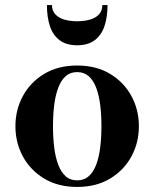

<svg xmlns="http://www.w3.org/2000/svg" viewBox="-20 -729 610 759"><path d="M285 10Q209.5 10 154.8 -23Q100 -56 70.5 -110.5Q41 -165 41 -230Q41 -295 70.5 -349.5Q100 -404 154.8 -437Q209.5 -470 285 -470Q360.5 -470 415.2 -437Q470 -404 499.5 -349.5Q529 -295 529 -230Q529 -165 499.5 -110.5Q470 -56 415.2 -23Q360.5 10 285 10ZM285 -16Q312.5 -16 331 -32.5Q349.5 -49 360.5 -78.5Q371.5 -108 376.2 -146.8Q381 -185.5 381 -230Q381 -275 376.2 -313.5Q371.5 -352 360.5 -381.5Q349.5 -411 331 -427.5Q312.5 -444 285 -444Q257.5 -444 239.2 -427.5Q221 -411 210 -381.5Q199 -352 194.2 -313.5Q189.5 -275 189.5 -230Q189.5 -185.5 194.2 -146.8Q199 -108 210 -78.5Q221 -49 239.2 -32.5Q257.5 -16 285 -16ZM285 -550Q242.5 -550 216 -569.8Q189.5 -589.5 177.5 -625.2Q165.5 -661 165.5 -709H185.5Q185.5 -686 199.2 -671.8Q213 -657.5 235.5 -651.2Q258 -645 285 -645Q312 -645 334.8 -651.2Q357.5 -657.5 371 -671.8Q384.5 -686 384.5 -709H405Q405 -661 392.8 -625.2Q380.5 -589.5 354 -569.8Q327.5 -550 285 -550Z"/></svg>

Font: Bodoni Moda 9pt
Style: Bold
Weight: 700
Designer: Owen Earl
Foundry: indestructible type
Version: Version 2.005